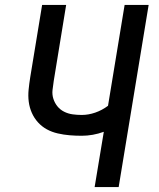

<svg xmlns="http://www.w3.org/2000/svg" viewBox="-20 -755 640 775"><path d="M362 0 399 -223Q377 -215 354.5 -211Q332 -207 310 -207Q285 -207 261 -209Q237 -211 213 -216.5Q189 -222 169 -233Q149 -244 133.5 -261Q118 -278 108.5 -299.5Q99 -321 96 -344.5Q93 -368 95.5 -393Q98 -418 102 -443L150 -735H247L197 -429Q194 -410 192 -391.5Q190 -373 195.5 -356Q201 -339 212 -325.5Q223 -312 239 -304Q255 -296 273 -293.5Q291 -291 310 -291Q337 -291 364.5 -300.5Q392 -310 416 -328L483 -735H580L459 0Z"/></svg>

Font: Iosevka Medium Extended
Style: Italic
Weight: 500
Width: 7
Italic angle: -9°
Monospace: yes
Designer: Belleve Invis
Foundry: Belleve Invis
Version: Version 32.5.0; ttfautohint (v1.8.4)